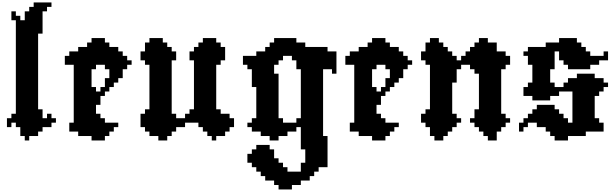

<svg xmlns="http://www.w3.org/2000/svg" viewBox="-20 -1091 4933 1540"><path d="M178.6 0V35.7H214.3V0H285.7V-35.7H321.4V-71.4H392.9V-107.1H428.6V-142.9H392.9V-178.6H357.1V-142.9H321.4V-214.3H285.7V-821.4H321.4V-1000H357.1V-1035.7H392.9V-1071.4H250V-1035.7H214.3V-1000H178.6V-928.6H142.9V-964.3H107.1V-1000H71.4V-928.6H107.1V-178.6H71.4V-142.9H35.7V-71.4H71.4V-107.1H107.1V-71.4H142.9V0Z M535.7 -107.1V-35.7H607.1V0H714.3V35.7H821.4V0H857.1V-35.7H892.9V-71.4H928.6V-107.1H821.4V-142.9H785.7V-178.6H750V-250H785.7V-321.4H821.4V-357.1H857.1V-392.9H892.9V-428.6H928.6V-464.3H964.3V-535.7H1000V-571.4H1035.7V-607.1H1000V-642.9H964.3V-678.6H928.6V-714.3H857.1V-750H821.4V-785.7H714.3V-750H678.6V-714.3H607.1V-678.6H535.7V-642.9H500V-571.4H571.4V-107.1ZM750 -357.1V-392.9H714.3V-535.7H750V-571.4H821.4V-535.7H857.1V-464.3H821.4V-392.9H785.7V-357.1Z M1714.3 -571.4H1750V-607.1H1785.7V-714.3H1750V-750H1714.3V-785.7H1607.1V-750H1571.4V-714.3H1535.7V-678.6H1500V-607.1H1535.7V-214.3H1500V-178.6H1464.3V-142.9H1392.9V-178.6H1357.1V-607.1H1392.9V-678.6H1357.1V-714.3H1321.4V-750H1285.7V-785.7H1178.6V-750H1142.9V-678.6H1107.1V-607.1H1142.9V-571.4H1178.6V-214.3H1142.9V-178.6H1107.1V-71.4H1142.9V-35.7H1178.6V0H1250V35.7H1321.4V0H1357.1V-35.7H1392.9V-71.4H1464.3V-107.1H1571.4V-71.4H1607.1V-35.7H1642.9V0H1678.6V35.7H1714.3V0H1785.7V-35.7H1821.4V-71.4H1857.1V-142.9H1821.4V-178.6H1750V-214.3H1714.3Z M2607.1 -714.3H2428.6V-750H2357.1V-785.7H2178.6V-750H2142.9V-714.3H2107.1V-678.6H2035.7V-642.9H1928.6V-571.4H1964.3V-535.7H2000V-392.9H2035.7V-142.9H2000V-107.1H1964.3V-71.4H2000V-35.7H2071.4V0H2142.9V35.7H2214.3V0H2285.7V-35.7H2357.1V-71.4H2392.9V107.1H2428.6V214.3H2392.9V285.7H2285.7V250H2250V214.3H2214.3V178.6H2178.6V107.1H2142.9V71.4H2035.7V107.1H2000V142.9H1964.3V214.3H2000V250H2035.7V285.7H2071.4V321.4H2107.1V357.1H2178.6V392.9H2214.3V428.6H2321.4V392.9H2392.9V357.1H2464.3V321.4H2500V285.7H2535.7V250H2607.1V0H2571.4V-535.7H2642.9V-500H2678.6V-678.6H2607.1ZM2392.9 -142.9H2357.1V-107.1H2250V-142.9H2214.3V-500H2178.6V-571.4H2214.3V-607.1H2250V-642.9H2321.4V-607.1H2357.1V-535.7H2392.9Z M2785.7 -107.1V-35.7H2857.1V0H2964.3V35.7H3071.4V0H3107.1V-35.7H3142.9V-71.4H3178.6V-107.1H3071.4V-142.9H3035.7V-178.6H3000V-250H3035.7V-321.4H3071.4V-357.1H3107.1V-392.9H3142.9V-428.6H3178.6V-464.3H3214.3V-535.7H3250V-571.4H3285.7V-607.1H3250V-642.9H3214.3V-678.6H3178.6V-714.3H3107.1V-750H3071.4V-785.7H2964.3V-750H2928.6V-714.3H2857.1V-678.6H2785.7V-642.9H2750V-571.4H2821.4V-107.1ZM3000 -357.1V-392.9H2964.3V-535.7H3000V-571.4H3071.4V-535.7H3107.1V-464.3H3071.4V-392.9H3035.7V-357.1Z M3464.3 0V35.7H3535.7V0H3571.4V-35.7H3607.1V-71.4H3642.9V-107.1H3678.6V-142.9H3642.9V-178.6H3607.1V-428.6H3642.9V-535.7H3678.6V-571.4H3750V-535.7H3785.7V-500H3821.4V-214.3H3785.7V-142.9H3750V-107.1H3785.7V-71.4H3821.4V-35.7H3857.1V0H3892.9V35.7H3964.3V-35.7H4000V-71.4H4035.7V-107.1H4071.4V-142.9H4035.7V-178.6H4000V-535.7H4035.7V-571.4H4071.4V-642.9H4035.7V-678.6H3964.3V-750H3892.9V-785.7H3821.4V-750H3785.7V-714.3H3750V-678.6H3714.3V-642.9H3678.6V-607.1H3642.9V-642.9H3607.1V-678.6H3571.4V-714.3H3535.7V-750H3500V-785.7H3428.6V-750H3392.9V-678.6H3357.1V-607.1H3392.9V-571.4H3428.6V-214.3H3392.9V-178.6H3357.1V-107.1H3392.9V-71.4H3428.6V0Z M4285.7 -107.1V-71.4H4357.1V-35.7H4392.9V0H4428.6V35.7H4535.7V0H4678.6V-35.7H4821.4V-107.1H4785.7V-142.9H4750V-321.4H4785.7V-357.1H4821.4V-392.9H4857.1V-428.6H4821.4V-464.3H4750V-500H4607.1V-464.3H4535.7V-428.6H4500V-392.9H4428.6V-428.6H4392.9V-535.7H4428.6V-678.6H4464.3V-607.1H4500V-571.4H4535.7V-535.7H4714.3V-571.4H4785.7V-607.1H4857.1V-678.6H4821.4V-642.9H4714.3V-678.6H4678.6V-714.3H4642.9V-750H4607.1V-785.7H4464.3V-750H4357.1V-714.3H4214.3V-678.6H4178.6V-642.9H4214.3V-571.4H4250V-428.6H4214.3V-392.9H4178.6V-321.4H4250V-285.7H4392.9V-321.4H4464.3V-357.1H4571.4V-107.1H4535.7V-142.9H4500V-178.6H4464.3V-214.3H4428.6V-250H4285.7V-214.3H4250V-178.6H4214.3V-142.9H4178.6V-107.1H4142.9V-35.7H4178.6V-71.4H4214.3V-107.1Z"/></svg>

Font: Gossip High Pixel
Style: Regular
Weight: 500
Width: 7
Designer: Deborah Khodanovich
Version: Version 1.001;Glyphs 3.3.1 (3343)